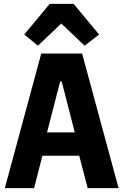

<svg xmlns="http://www.w3.org/2000/svg" viewBox="-20 -976 640 996"><path d="M595.2 0 405.9 -698.2H193.9L5 0H157L199.9 -168H391L435 0ZM105.8 -796.9 176.8 -739 297.9 -854 419 -739 494 -796.9 361.9 -956H237.9ZM224.1 -289.1 291.9 -552.9H300.1L367.9 -289.1Z"/></svg>

Font: Margiela Mono Bold
Style: Regular
Weight: 700
Designer: Mike Abbink, Paul van der Laan, Pieter van Rosmalen
Foundry: Bold Monday
Version: Version 2.003 2021